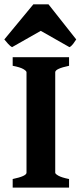

<svg xmlns="http://www.w3.org/2000/svg" viewBox="-30 -855 372 875"><path d="M27.8 0V-39.1Q90.8 -52.2 90.8 -67.9V-525.9Q90.8 -531.7 76.2 -540.3Q61.5 -548.8 27.8 -555.2V-594.2H284.7V-555.2Q221.7 -542 221.7 -525.9V-67.9Q221.7 -62.5 236.3 -54.2Q251 -45.9 284.7 -39.1V0ZM317.4 -675.3Q312 -666.5 303.5 -655.3Q294.9 -644 286.6 -640.1L155.8 -714.4L24.9 -640.1Q17.1 -644 6.8 -655.3Q-3.4 -666.5 -10.3 -675.3L122.1 -835.4H190.9Z"/></svg>

Font: Namdhinggo ExtraBold
Style: Regular
Weight: 800
Designer: Victor Gaultney
Foundry: SIL International
Version: Version 3.001